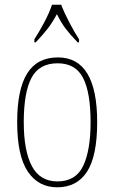

<svg xmlns="http://www.w3.org/2000/svg" viewBox="-20 -786 486 816"><path d="M223 10Q143 10 98 -57Q53 -124 53 -267Q53 -406 95.5 -474Q138 -542 226 -542Q393 -542 393 -267Q393 -123 350 -56.5Q307 10 223 10ZM224 -15Q302 -15 333.5 -81Q365 -147 365 -267Q365 -393 333 -455Q301 -517 225 -517Q146 -517 113.5 -454.5Q81 -392 81 -267Q81 -145 115.5 -80Q150 -15 224 -15ZM126 -619Q145 -648 167.5 -690Q190 -732 201 -766H240Q253 -732 275 -690Q297 -648 316 -619V-606H310Q279 -638 259.5 -663.5Q240 -689 222 -726Q202 -689 182 -663.5Q162 -638 132 -606H126Z"/></svg>

Font: Noto Serif Sinhala Condensed Thin
Style: Regular
Weight: 100
Width: 3
Designer: Jelle Bosma - Monotype Design Team
Foundry: Monotype Imaging Inc.
Version: Version 2.007; ttfautohint (v1.8.4.7-5d5b)